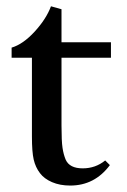

<svg xmlns="http://www.w3.org/2000/svg" viewBox="-20 -573 399 605"><path d="M201.2 11.7Q168.9 11.7 144 1Q119.1 -9.8 106 -27.3Q91.8 -45.9 86.2 -70.1Q80.6 -94.2 80.6 -143.1V-391.1H16.6V-422.9Q52.7 -433.6 89.4 -473.6Q126 -513.7 140.6 -553.2L173.8 -543.9V-439.9H329.6V-391.1H173.8V-177.2Q173.8 -128.4 177 -107.2Q180.2 -85.9 187 -69.8Q199.2 -42.5 240.7 -42.5Q280.8 -42.5 311.5 -67.4L326.2 -52.7Q278.3 11.7 201.2 11.7Z"/></svg>

Font: Elstob 10pt Medium
Style: Regular
Weight: 500
Designer: Peter S. Baker
Version: Version 1.015